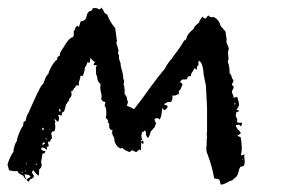

<svg xmlns="http://www.w3.org/2000/svg" viewBox="-38 -491 754 510"><path d="M-2 -88Q-3 -93 0 -101L2 -108L5 -114Q7 -116 7 -118Q7 -123 13 -138Q19 -152 23 -156L24 -160V-165Q25 -168 30 -170Q32 -180 34 -185L38 -192L41 -199L46 -210L51 -221Q55 -229 61 -243L65 -250L68 -257Q72 -264 77 -269Q77 -270 82 -282Q86 -292 90 -294Q92 -302 99 -315Q108 -330 114 -333Q114 -339 115 -340L117 -341L119 -342Q122 -343 121 -349Q121 -350 123.5 -354Q126 -358 128 -361L132 -367L136 -374Q147 -391 155 -392Q158 -395 158 -400V-408L160 -411L162 -416Q164 -421 167 -423L168 -422L169 -421Q171 -419 172 -420L174 -427L176 -434Q188 -435 191 -444L192 -448L193 -452Q194 -456 199 -461Q203 -461 205 -463L207 -465V-467Q208 -471 220 -469Q227 -463 232 -471L234 -467L237 -463Q238 -456 247 -452Q252 -436 268 -416Q269 -409 270.5 -398Q272 -387 272 -386Q274 -384 271 -377Q274 -368 277 -356L275 -350Q278 -347 278 -341V-337L279 -332Q280 -330 282 -324L283 -315L285 -307L287 -300Q290 -289 289 -283Q294 -275 290 -268Q294 -259 293 -241Q298 -236 299 -231L300 -225L302 -220Q301 -216 299 -210L309 -206L318 -201L339 -228L359 -256Q384 -290 401 -310Q403 -316 412 -328L419 -336L425 -345L432 -354L439 -364Q443 -369 451 -383Q452 -384 452 -384Q454 -384 454 -385L457 -387Q458 -400 476 -414Q478 -422 491 -431Q491 -434 494 -439L497 -443L500 -447Q504 -441 508 -442L511 -445L513 -448L516 -450Q520 -443 530 -446Q545 -437 548 -422Q553 -417 561 -407L562 -400L563 -393Q565 -385 563 -380L567 -370L570 -362Q567 -355 568 -345L569 -336Q569 -333 567 -327Q572 -315 572 -296Q575 -294 577 -289L578 -284Q580 -280 582 -278Q582 -275 581 -273L579 -269Q576 -264 582 -263Q583 -260 582 -256L579 -251Q577 -246 580 -241L582 -236L583 -231L592 -234Q597 -219 597 -212L594 -205L590 -199L595 -198L598 -196L590 -193Q588 -185 588 -183L591 -177Q594 -171 591 -167Q593 -165 598 -165H604Q606 -163 604 -160L603 -158L601 -155Q600 -159 596 -160L593 -159H589Q588 -155 593 -148L598 -143L602 -137Q598 -134 592 -130L601 -127L603 -116L604 -104Q605 -92 602 -80Q603 -77 607 -79L609 -80L611 -81V-72L612 -66V-61Q612 -54 609.5 -51Q607 -48 602 -49Q597 -44 596 -36L594 -29L591 -23Q588 -20 584 -16.5Q580 -13 579 -12Q578 -12 572 -10L565 -6Q554 0 548 -1Q546 -13 544 -14Q542 -16 531 -17Q525 -51 513 -82Q510 -88 510 -98L511 -106V-120L512 -125Q512 -132 511 -135L512 -141V-205Q510 -242 509 -263L506 -278L503 -293Q502 -312 497 -323Q496 -325 491 -330Q489 -328 489 -324V-317Q484 -317 485 -305L482 -308L479 -310L476 -305L473 -300Q469 -295 469 -289Q459 -289 459 -281Q457 -280 453 -280H449Q445 -281 440 -273L443 -271L447 -268Q442 -251 437 -250V-241L433 -240L429 -238Q424 -236 420 -238Q421 -222 415 -220H408Q402 -218 398 -214L400 -212H402Q410 -210 406 -205Q404 -200 398 -198Q397 -200 395.5 -202Q394 -204 394 -205L392 -196L391 -188Q390 -178 385 -173Q383 -178 380 -177H377L373 -175Q372 -173 374 -169L375 -166L377 -164L375 -160L374 -156Q372 -150 368 -149Q367 -145 363 -143L360 -134Q359 -130 355 -124Q349 -132 350 -135V-138Q350 -140 347 -145Q344 -140 340 -141Q335 -130 340 -119L342 -117L343 -114Q344 -112 342 -108L337 -113Q337 -96 336 -91L334 -93L333 -94Q331 -92 328 -91Q326 -86 321 -88L317 -90L313 -92L310 -90L306 -87L301 -89L297 -91Q290 -94 288 -98Q282 -94 274 -102Q267 -110 266 -118Q266 -122 265 -125L262 -131Q258 -138 261 -145Q252 -146 252 -156V-162Q251 -165 248 -166Q252 -170 243 -178Q246 -192 243 -205Q240 -208 240 -212L241 -216L242 -220Q233 -221 231 -228V-230L232 -234Q232 -239 231 -242Q227 -256 229 -268Q222 -273 221 -280L220 -287Q218 -293 217 -295V-307Q216 -311 219 -318Q212 -317 211 -319Q210 -322 215 -326Q210 -328 202 -337L201 -330L200 -324L197 -325L194 -326Q194 -323 191 -317Q187 -312 187 -307Q187 -304 185 -298L182 -289Q181 -290 176 -290L175 -284L173 -277Q170 -270 172 -263Q164 -268 162 -259Q160 -258 158 -256L157 -253Q157 -250 151 -249L152 -243V-238Q150 -232 146 -229Q146 -222 142 -221Q140 -216 137 -213Q136 -206 133 -197Q132 -194 130 -194Q126 -194 126 -184H124Q123 -185 120.5 -185.5Q118 -186 116 -186Q122 -177 116 -167Q108 -175 106 -175Q107 -172 109 -168L108 -162L109 -155Q109 -146 106 -142Q101 -144 98 -137Q100 -129 100 -124L97 -120L95 -116Q94 -113 89 -115L90 -110L91 -106Q93 -101 86 -101V-99L87 -96Q87 -94 86.5 -93.5Q86 -93 85 -94Q75 -103 71 -96Q72 -92 76 -91L79 -90L83 -89Q81 -83 74 -82Q75 -80 73 -71L72 -66L71 -60Q76 -48 66 -41Q66 -28 65 -24Q54 -32 51 -39Q47 -36 47 -33L49 -29L51 -26Q55 -19 41 -14L40 -11L38 -8L32 -14Q28 -16 27 -19L25 -22L23 -25Q10 -30 8 -37Q-1 -35 -14 -39Q-17 -49 -18 -54Q-12 -75 -2 -88ZM36 -27H31L27 -29Q28 -22 32 -14L38 -18L43 -21Q42 -25 36 -27ZM75 -105 76 -106Q77 -107 78.5 -108Q80 -109 82 -110L80 -112L77 -113Q74 -110 75 -105ZM77 -145Q80 -150 75 -152Q72 -147 77 -145ZM122 -193Q124 -201 120 -202Q117 -198 122 -193ZM340 -116V-119H336Q336 -117 337 -116L338 -115ZM585 -219V-213Q590 -214 585 -219ZM82 -124 83 -123 84 -122Q85 -121 89 -119Q84 -125 82 -124ZM56 -55Q61 -52 61 -56Q57 -56 56 -55ZM22 -31Q22 -34 20 -36Q18 -33 22 -31ZM32 -53V-60Q30 -58 32 -53ZM608 -69H606Q607 -66 607 -66Q608 -66 608 -69ZM32 -35 31 -37 29 -39Q29 -35 32 -35ZM343 -154V-156Q342 -156 343 -155V-153Q344 -153 343 -154ZM93 -147Q93 -146 94 -147Q94 -148 93 -149Q92 -148 93 -147Z"/></svg>

Font: Kom-post
Style: Regular
Weight: 400
Designer: @guaschetti
Foundry: guaschetti
Version: Version 1.00 December 6, 2021, initial release